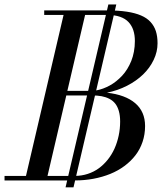

<svg xmlns="http://www.w3.org/2000/svg" viewBox="-65 -796 715 847"><path d="M448 -776.2 259.2 30.5H224.2L413 -776.2ZM265 0H-45V-20H49.6L215.4 -730H130V-750H410Q458.4 -750 494.8 -744.4Q531.1 -738.9 557 -727.8Q582.9 -716.8 599 -699.2Q615.1 -681.6 622.6 -658.6Q630 -635.5 630 -605Q630 -567.5 612.9 -531.8Q595.8 -496 566.1 -467.4Q536.5 -438.8 495.2 -417.6Q453.9 -396.5 406.8 -387.1Q488 -377.9 531.5 -340.8Q575 -303.6 575 -240Q575 -203.1 563.9 -170.2Q552.8 -137.2 532.6 -111.1Q512.5 -84.9 484.1 -63.8Q455.8 -42.8 421.4 -28.8Q387 -14.9 347.3 -7.4Q307.6 0 265 0ZM410 -730H310.4L232.1 -395H335Q347.8 -395 361.7 -397.6Q375.6 -400.2 390.2 -405.6Q404.9 -411 419.3 -418.9Q433.8 -426.8 447.6 -437.8Q461.4 -448.8 473.7 -461.9Q486 -475.1 496.3 -491.8Q506.6 -508.5 514.1 -527.1Q521.6 -545.8 525.8 -568.2Q530 -590.8 530 -615Q530 -641.5 523.2 -662.2Q516.5 -682.9 502.4 -698.2Q488.2 -713.6 464.9 -721.8Q441.6 -730 410 -730ZM341 -375H227.5L144.6 -20H265Q294.6 -20 321.8 -28.8Q348.9 -37.6 370.7 -53.5Q392.5 -69.4 410.3 -91.6Q428.1 -113.9 440.1 -140.4Q452 -167 458.5 -197.5Q465 -228 465 -260Q465 -286.2 459.3 -306.1Q453.6 -325.9 443.4 -338.9Q433.1 -352 417.4 -360.1Q401.6 -368.2 383.1 -371.6Q364.6 -375 341 -375Z"/></svg>

Font: Bodoni* 11
Style: Italic
Weight: 400
Italic angle: -13°
Version: Version 1.002